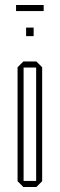

<svg xmlns="http://www.w3.org/2000/svg" viewBox="-20 -745 238 765"><path d="M73 0 50 -23V-477L73 -500H125L148 -477V-23L125 0ZM74 -476V-24H124V-476ZM44 -701V-725H154V-701ZM84 -601V-635H114V-601Z"/></svg>

Font: Foldit Thin Thin
Style: Regular
Weight: 250
Version: Version 1.003